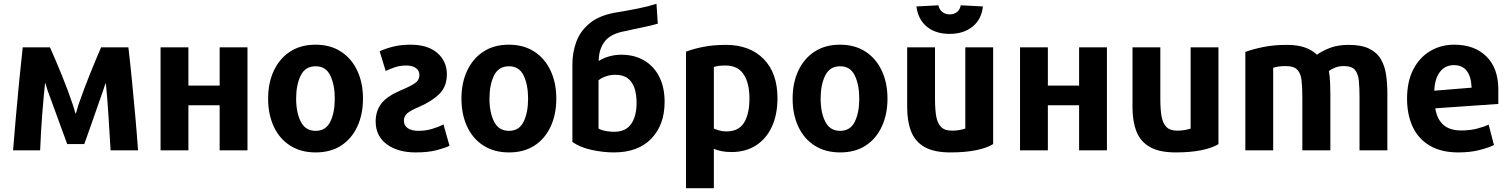

<svg xmlns="http://www.w3.org/2000/svg" viewBox="-20 -786 7968 1014"><path d="M709 8Q703 -79 694.5 -172.5Q686 -266 677 -359Q668 -452 658 -536H514Q487 -474 454.5 -393.5Q422 -313 393 -229Q389 -214 385 -200Q381 -186 379 -185Q377 -190 374 -202Q371 -214 366 -229Q338 -312 305.5 -391.5Q273 -471 244 -536H100Q91 -453 81.5 -359Q72 -265 64 -170.5Q56 -76 49 8H192Q196 -96 203.5 -189Q211 -282 218 -349Q220 -346 223.5 -334.5Q227 -323 231 -309Q243 -277 260.5 -229Q278 -181 297.5 -127.5Q317 -74 335 -25H425Q443 -74 461.5 -127.5Q480 -181 497 -229Q514 -277 525 -309Q533 -336 539 -348Q547 -266 553 -173Q559 -80 564 8Z M1287 -536H1140V-334H975V-536H828V8H975V-230H1140V8H1287Z M1897 -265Q1897 -349 1866.5 -413.5Q1836 -478 1780 -514Q1724 -550 1646 -550Q1569 -550 1513 -514Q1457 -478 1426.5 -413.5Q1396 -349 1396 -265Q1396 -182 1426 -117.5Q1456 -53 1512.5 -17Q1569 19 1647 19Q1726 19 1781.5 -17Q1837 -53 1867 -117.5Q1897 -182 1897 -265ZM1748 -265Q1748 -192 1724.5 -143.5Q1701 -95 1647 -95Q1593 -95 1568.5 -143.5Q1544 -192 1544 -265Q1544 -338 1568 -387Q1592 -436 1647 -436Q1701 -436 1724.5 -387Q1748 -338 1748 -265Z M1964 -144Q1964 -68 2022 -24.5Q2080 19 2176 19Q2241 19 2286.5 7Q2332 -5 2354 -16Q2353 -19 2348.5 -35.5Q2344 -52 2338 -72.5Q2332 -93 2327.5 -109.5Q2323 -126 2322 -129Q2298 -116 2263 -105.5Q2228 -95 2190 -95Q2154 -95 2133.5 -109Q2113 -123 2113 -148Q2113 -173 2132 -188.5Q2151 -204 2194 -222Q2261 -251 2300.5 -290Q2340 -329 2340 -394Q2340 -462 2290 -506Q2240 -550 2148 -550Q2097 -550 2055.5 -539.5Q2014 -529 1985 -515L2017 -411Q2037 -421 2064.5 -430.5Q2092 -440 2127 -440Q2158 -440 2176.5 -426.5Q2195 -413 2195 -390Q2195 -363 2172 -347Q2149 -331 2099 -310Q2027 -280 1995.5 -241Q1964 -202 1964 -144Z M2918 -265Q2918 -349 2887.5 -413.5Q2857 -478 2801 -514Q2745 -550 2667 -550Q2590 -550 2534 -514Q2478 -478 2447.5 -413.5Q2417 -349 2417 -265Q2417 -182 2447 -117.5Q2477 -53 2533.5 -17Q2590 19 2668 19Q2747 19 2802.5 -17Q2858 -53 2888 -117.5Q2918 -182 2918 -265ZM2769 -265Q2769 -192 2745.5 -143.5Q2722 -95 2668 -95Q2614 -95 2589.5 -143.5Q2565 -192 2565 -265Q2565 -338 2589 -387Q2613 -436 2668 -436Q2722 -436 2745.5 -387Q2769 -338 2769 -265Z M3342 -244Q3342 -173 3313.5 -131.5Q3285 -90 3223 -90Q3203 -90 3180 -94Q3157 -98 3141 -107V-362Q3155 -374 3179 -382.5Q3203 -391 3229 -391Q3272 -391 3296.5 -371.5Q3321 -352 3331.5 -318.5Q3342 -285 3342 -244ZM3003 -36Q3045 -7 3106 6Q3167 19 3222 19Q3350 19 3420 -54Q3490 -127 3490 -248Q3490 -325 3461.5 -381Q3433 -437 3381.5 -467Q3330 -497 3261 -497Q3228 -497 3196.5 -488Q3165 -479 3142 -464Q3142 -526 3174.5 -568Q3207 -610 3289 -623Q3299 -626 3321 -630.5Q3343 -635 3369 -640.5Q3395 -646 3418.5 -651.5Q3442 -657 3454 -661L3447 -766Q3408 -753 3351.5 -741.5Q3295 -730 3245 -722Q3151 -708 3098.5 -666.5Q3046 -625 3024.5 -567.5Q3003 -510 3003 -448Z M4086 -267Q4086 -401 4012.5 -475Q3939 -549 3814 -549Q3748 -549 3694.5 -538.5Q3641 -528 3603 -513V208H3750V0Q3766 7 3789.5 12Q3813 17 3843 17Q3918 17 3972.5 -18Q4027 -53 4056.5 -117Q4086 -181 4086 -267ZM3938 -265Q3938 -184 3909.5 -138Q3881 -92 3817 -92Q3796 -92 3778.5 -97Q3761 -102 3750 -107V-432Q3761 -436 3775.5 -438Q3790 -440 3812 -440Q3876 -440 3907 -394Q3938 -348 3938 -265Z M4667 -265Q4667 -349 4636.5 -413.5Q4606 -478 4550 -514Q4494 -550 4416 -550Q4339 -550 4283 -514Q4227 -478 4196.5 -413.5Q4166 -349 4166 -265Q4166 -182 4196 -117.5Q4226 -53 4282.5 -17Q4339 19 4417 19Q4496 19 4551.5 -17Q4607 -53 4637 -117.5Q4667 -182 4667 -265ZM4518 -265Q4518 -192 4494.5 -143.5Q4471 -95 4417 -95Q4363 -95 4338.5 -143.5Q4314 -192 4314 -265Q4314 -338 4338 -387Q4362 -436 4417 -436Q4471 -436 4494.5 -387Q4518 -338 4518 -265Z M4995 -607Q5069 -607 5116.5 -645.5Q5164 -684 5171 -752L5054 -758Q5049 -733 5033 -721.5Q5017 -710 4995 -710Q4974 -710 4957.5 -722Q4941 -734 4936 -758L4820 -752Q4828 -684 4874.5 -645.5Q4921 -607 4995 -607ZM5225 -25V-536H5078V-107Q5067 -103 5048.5 -99.5Q5030 -96 5007 -96Q4968 -96 4949 -116.5Q4930 -137 4924 -174Q4918 -211 4918 -262V-536H4771V-219Q4771 -145 4792 -91.5Q4813 -38 4863 -9.5Q4913 19 5000 19Q5078 19 5136 7Q5194 -5 5225 -25Z M5826 -536H5679V-334H5514V-536H5367V8H5514V-230H5679V8H5826Z M6415 -25V-536H6268V-107Q6257 -103 6238.5 -99.5Q6220 -96 6197 -96Q6158 -96 6139 -116.5Q6120 -137 6114 -174Q6108 -211 6108 -262V-536H5961V-219Q5961 -145 5982 -91.5Q6003 -38 6053 -9.5Q6103 19 6190 19Q6268 19 6326 7Q6384 -5 6415 -25Z M7307 8V-293Q7307 -344 7300.5 -390Q7294 -436 7273.5 -472Q7253 -508 7212 -528.5Q7171 -549 7103 -549Q7044 -549 7002.5 -532.5Q6961 -516 6935 -497Q6912 -520 6873.5 -534.5Q6835 -549 6776 -549Q6708 -549 6653.5 -538Q6599 -527 6557 -512V8H6704V-428Q6715 -432 6731.5 -434.5Q6748 -437 6771 -437Q6813 -437 6831.5 -417.5Q6850 -398 6854 -361Q6858 -324 6858 -271V8H7006V-288Q7006 -316 7004.5 -351Q7003 -386 6998 -411Q7011 -421 7031 -429Q7051 -437 7078 -437Q7119 -437 7136 -416.5Q7153 -396 7156.5 -358.5Q7160 -321 7160 -271V8Z M7893 -237V-313Q7893 -426 7830 -488Q7767 -550 7660 -550Q7590 -550 7533.5 -516.5Q7477 -483 7444 -419.5Q7411 -356 7411 -265Q7411 -180 7441 -116Q7471 -52 7531.5 -16.5Q7592 19 7682 19Q7744 19 7793 6.5Q7842 -6 7870 -20L7842 -128Q7817 -116 7780 -106.5Q7743 -97 7697 -97Q7636 -97 7602.5 -127Q7569 -157 7560 -214ZM7752 -323 7555 -307Q7557 -370 7584.5 -406Q7612 -442 7658 -442Q7747 -442 7752 -323Z"/></svg>

Font: Repo Bold
Style: Bold
Weight: 700
Designer: Stefan Peev
Foundry: Context Ltd
Version: Version 1.502